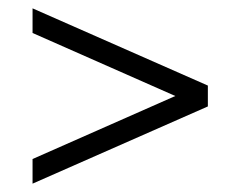

<svg xmlns="http://www.w3.org/2000/svg" viewBox="-20 -502 576 460"><path d="M58 -62V-121L400 -272L58 -423V-482L478 -297V-247Z"/></svg>

Font: Spectral SC SemiBold
Style: Regular
Weight: 600
Designer: Jean-Baptiste Levee
Foundry: Production Type
Version: Version 2.001